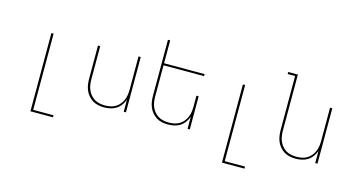

<svg xmlns="http://www.w3.org/2000/svg" viewBox="-96 -1132 3193 1743"><g transform="rotate(15 1500.0 -260.0)"><path d="M261 215V-520H282V196H473V215Z M897 8Q869 8 841.5 2.5Q814 -3 790 -17.5Q766 -32 747.5 -53.5Q729 -75 718 -101Q707 -127 703 -154.5Q699 -182 699 -210V-520H720V-210Q720 -185 723.5 -159.5Q727 -134 737 -110.5Q747 -87 763.5 -67Q780 -47 802 -34Q824 -21 849.5 -16Q875 -11 900 -11Q925 -11 950.5 -16Q976 -21 998 -34Q1020 -47 1036.5 -67Q1053 -87 1063 -110.5Q1073 -134 1076.5 -159.5Q1080 -185 1080 -210V-520H1101V0H1080V-114Q1070 -86 1052.5 -61.5Q1035 -37 1010 -21Q985 -5 955.5 1.5Q926 8 897 8Z M1497 8Q1469 8 1441.5 2.5Q1414 -3 1390 -17.5Q1366 -32 1347.5 -53.5Q1329 -75 1318 -101Q1307 -127 1303 -154.5Q1299 -182 1299 -210V-735H1320V-520H1701V-501H1320V-210Q1320 -185 1323.5 -159.5Q1327 -134 1337 -110.5Q1347 -87 1363.5 -67Q1380 -47 1402 -34Q1424 -21 1449.5 -16Q1475 -11 1500 -11Q1525 -11 1550.5 -16Q1576 -21 1598 -34Q1620 -47 1636.5 -67Q1653 -87 1663 -110.5Q1673 -134 1676.5 -159.5Q1680 -185 1680 -210V-312H1701V0H1680V-114Q1670 -86 1652.5 -61.5Q1635 -37 1610 -21Q1585 -5 1555.5 1.5Q1526 8 1497 8Z M2061 215V-520H2082V196H2273V215Z M2697 8Q2669 8 2641.5 2.5Q2614 -3 2590 -17.5Q2566 -32 2547.5 -53.5Q2529 -75 2518 -101Q2507 -127 2503 -154.5Q2499 -182 2499 -210V-716H2429V-735H2520V-210Q2520 -185 2523.5 -159.5Q2527 -134 2537 -110.5Q2547 -87 2563.5 -67Q2580 -47 2602 -34Q2624 -21 2649.5 -16Q2675 -11 2700 -11Q2725 -11 2750.5 -16Q2776 -21 2798 -34Q2820 -47 2836.5 -67Q2853 -87 2863 -110.5Q2873 -134 2876.5 -159.5Q2880 -185 2880 -210V-520H2901V0H2880V-114Q2870 -86 2852.5 -61.5Q2835 -37 2810 -21Q2785 -5 2755.5 1.5Q2726 8 2697 8Z"/></g></svg>

Font: Iosevka Thin Extended
Style: Regular
Weight: 100
Width: 7
Monospace: yes
Designer: Belleve Invis
Foundry: Belleve Invis
Version: Version 32.5.0; ttfautohint (v1.8.4)